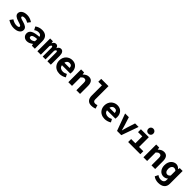

<svg xmlns="http://www.w3.org/2000/svg" viewBox="589 -2986 5419 5419"><g transform="rotate(45 3298.0 -276.5)"><path d="M295.9 12.2Q232.4 12.2 168 -9.8Q103.5 -31.7 53.2 -65.9L119.1 -158.2Q212.9 -97.2 298.8 -97.2Q394 -97.2 394 -142.1Q394 -164.1 362.8 -179.4Q331.5 -194.8 261.2 -214.8Q84 -265.6 84 -363.8Q84 -435.1 145.8 -479Q207.5 -522.9 313 -522.9Q420.9 -522.9 526.9 -453.1L460.9 -365.2Q383.8 -413.1 315.9 -413.1Q230 -413.1 230 -371.1Q230 -365.2 232.2 -359.9Q234.4 -354.5 240.2 -349.6Q246.1 -344.7 251.5 -340.8Q256.8 -336.9 267.6 -332.5Q278.3 -328.1 285.9 -325.2Q293.5 -322.3 308.1 -318.1Q322.8 -314 331.3 -311.5Q339.8 -309.1 356.9 -304.2Q397.9 -293 427.7 -280.8Q457.5 -268.6 484.6 -250.7Q511.7 -232.9 525.9 -207.8Q540 -182.6 540 -150.9Q540 -79.1 475.8 -33.4Q411.6 12.2 295.9 12.2Z M823.7 12.2Q750 12.2 705.3 -31.5Q660.6 -75.2 660.6 -141.1Q660.6 -227.5 737.1 -272.2Q813.5 -316.9 987.8 -328.1Q983.9 -364.7 957.5 -384.8Q931.2 -404.8 881.8 -404.8Q810.5 -404.8 750.5 -356.9L698.7 -453.1Q735.8 -484.4 792.5 -503.7Q849.1 -522.9 910.6 -522.9Q1017.1 -522.9 1075.9 -465.1Q1134.8 -407.2 1134.8 -293.9V0H1014.6L1003.4 -58.1H999.5Q909.7 12.2 823.7 12.2ZM870.6 -102.1Q927.2 -102.1 987.8 -151.9V-240.2Q917.5 -235.8 875 -223.1Q832.5 -210.4 817.1 -193.4Q801.8 -176.3 801.8 -151.9Q801.8 -127 819.8 -114.5Q837.9 -102.1 870.6 -102.1Z M1235.4 0V-509.8H1345.2L1356.4 -445.8H1360.4Q1394.5 -522.9 1466.3 -522.9Q1499.5 -522.9 1521.7 -501.5Q1543.9 -480 1553.2 -439Q1567.9 -477.1 1595.2 -500Q1622.6 -522.9 1662.1 -522.9Q1713.9 -522.9 1743.2 -478.8Q1772.5 -434.6 1772.5 -357.9V0H1634.3V-347.2Q1634.3 -397.9 1606.4 -397.9Q1580.1 -397.9 1560.1 -346.2V0H1447.3V-347.2Q1447.3 -397.9 1418.5 -397.9Q1404.8 -397.9 1394.5 -385.5Q1384.3 -373 1373 -346.2V0Z M2128.9 12.2Q2051.3 12.2 1989.5 -18.8Q1927.7 -49.8 1890.9 -111.3Q1854 -172.9 1854 -254.9Q1854 -315.4 1875.7 -366.9Q1897.5 -418.5 1933.6 -451.9Q1969.7 -485.4 2015.9 -504.2Q2062 -522.9 2111.8 -522.9Q2222.7 -522.9 2283.7 -454.6Q2344.7 -386.2 2344.7 -277.8Q2344.7 -251.5 2338.9 -211.9H2004.9Q2011.7 -155.8 2051.3 -127.9Q2090.8 -100.1 2148.9 -100.1Q2210.4 -100.1 2276.9 -136.2L2324.7 -46.9Q2282.2 -19.5 2230 -3.7Q2177.7 12.2 2128.9 12.2ZM2002.9 -310.1H2211.9Q2211.9 -356.9 2187.7 -383.5Q2163.6 -410.2 2114.7 -410.2Q2073.2 -410.2 2043 -384.8Q2012.7 -359.4 2002.9 -310.1Z M2470.2 0V-509.8H2590.3L2601.6 -440.9H2605.5Q2685.5 -522.9 2776.4 -522.9Q2858.4 -522.9 2898.4 -468.8Q2938.5 -414.6 2938.5 -314.9V0H2791.5V-295.9Q2791.5 -349.6 2774.9 -373.8Q2758.3 -397.9 2718.3 -397.9Q2689.9 -397.9 2668.2 -384.5Q2646.5 -371.1 2617.7 -340.8V0Z M3393.1 12.2Q3300.8 12.2 3252.4 -43.7Q3204.1 -99.6 3204.1 -198.2V-606.9H3060.1V-723.1H3351.1V-190.9Q3351.1 -147 3373.8 -127Q3396.5 -106.9 3431.2 -106.9Q3469.2 -106.9 3509.3 -124L3542 -16.1Q3510.3 -5.4 3492.9 -0.5Q3475.6 4.4 3449 8.3Q3422.4 12.2 3393.1 12.2Z M3927.7 12.2Q3850.1 12.2 3788.3 -18.8Q3726.6 -49.8 3689.7 -111.3Q3652.8 -172.9 3652.8 -254.9Q3652.8 -315.4 3674.6 -366.9Q3696.3 -418.5 3732.4 -451.9Q3768.6 -485.4 3814.7 -504.2Q3860.8 -522.9 3910.6 -522.9Q4021.5 -522.9 4082.5 -454.6Q4143.6 -386.2 4143.6 -277.8Q4143.6 -251.5 4137.7 -211.9H3803.7Q3810.5 -155.8 3850.1 -127.9Q3889.6 -100.1 3947.8 -100.1Q4009.3 -100.1 4075.7 -136.2L4123.5 -46.9Q4081.1 -19.5 4028.8 -3.7Q3976.6 12.2 3927.7 12.2ZM3801.8 -310.1H4010.7Q4010.7 -356.9 3986.6 -383.5Q3962.4 -410.2 3913.6 -410.2Q3872.1 -410.2 3841.8 -384.8Q3811.5 -359.4 3801.8 -310.1Z M4415 0 4228 -509.8H4376.5L4454.1 -266.1Q4456.1 -259.8 4499 -108.9H4503.4Q4507.3 -122.1 4522.7 -179.2Q4538.1 -236.3 4547.4 -266.1L4625.5 -509.8H4766.1L4584.5 0Z M4995.1 -668Q4995.1 -712.9 5023.2 -741.5Q5051.3 -770 5094.7 -770Q5138.7 -770 5166.7 -741.5Q5194.8 -712.9 5194.8 -668Q5194.8 -623.5 5166.7 -596.7Q5138.7 -569.8 5094.7 -569.8Q5050.8 -569.8 5022.9 -596.7Q4995.1 -623.5 4995.1 -668ZM4857.9 0V-119.1H5027.8V-395H4857.9V-509.8H5174.8V-119.1H5344.7V0Z M5468.3 0V-509.8H5588.4L5599.6 -440.9H5603.5Q5683.6 -522.9 5774.4 -522.9Q5856.4 -522.9 5896.5 -468.8Q5936.5 -414.6 5936.5 -314.9V0H5789.6V-295.9Q5789.6 -349.6 5772.9 -373.8Q5756.3 -397.9 5716.3 -397.9Q5688 -397.9 5666.3 -384.5Q5644.5 -371.1 5615.7 -340.8V0Z M6266.1 216.8Q6218.3 216.8 6166.3 201.9Q6114.3 187 6074.2 153.8L6123 54.2Q6183.6 102.1 6266.1 102.1Q6317.9 102.1 6349.6 75Q6381.3 47.9 6382.3 15.1L6385.3 -67.9Q6360.8 -42.5 6324.2 -27.8Q6287.6 -13.2 6252 -13.2Q6158.7 -13.2 6100.8 -83Q6043 -152.8 6043 -264.2Q6043 -321.3 6060.5 -370.6Q6078.1 -419.9 6107.9 -452.9Q6137.7 -485.8 6176.8 -504.4Q6215.8 -522.9 6258.3 -522.9Q6335.9 -522.9 6393.1 -457H6397L6409.2 -509.8H6523.9V0Q6523.9 104 6457.8 160.4Q6391.6 216.8 6266.1 216.8ZM6290 -130.9Q6339.8 -130.9 6377 -182.1V-367.2Q6339.8 -402.8 6292 -402.8Q6252 -402.8 6221.9 -365.5Q6191.9 -328.1 6191.9 -266.1Q6191.9 -202.6 6218.8 -166.7Q6245.6 -130.9 6290 -130.9Z"/></g></svg>

Font: Office Code Pro D Bold
Style: Regular
Weight: 700
Designer: Nathan Rutzky & Paul D. Hunt
Foundry: Adobe Systems Incorporated
Version: Version 1.004;PS 001.004;hotconv 1.0.70;makeotf.lib2.5.58329